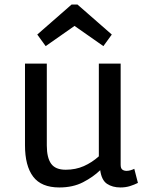

<svg xmlns="http://www.w3.org/2000/svg" viewBox="-20 -810 657 845"><path d="M90 0ZM511 -85Q511 -69 518.5 -63.5Q526 -58 537 -58Q545 -58 554 -60.5Q563 -63 571 -67L587 -5Q571 3 552 9Q533 15 510 15Q475 15 451 -1Q427 -17 421 -61Q390 -31 345.5 -8Q301 15 241 15Q162 15 126 -32.5Q90 -80 90 -171V-530H186V-170Q186 -116 205 -89.5Q224 -63 269 -63Q313 -63 349 -79Q385 -95 415 -122V-530H511ZM472 -658 435 -607 308 -696 181 -607 144 -658 295 -790H321Z"/></svg>

Font: Orienta
Style: Regular
Weight: 400
Designer: Eduardo Rodriguez Tunni
Foundry: Eduardo Rodriguez Tunni
Version: Version 1.001